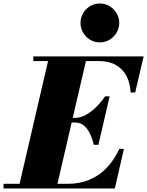

<svg xmlns="http://www.w3.org/2000/svg" viewBox="-70 -1070 836 1090"><path d="M35 0 209 -750H424L250 0ZM-50 0V-26.5H315Q383.5 -26.5 438.5 -49.8Q493.5 -73 535.8 -117.2Q578 -161.5 607.5 -225H633.5L582 0ZM462.5 -248Q455 -281.5 441.2 -310.2Q427.5 -339 407 -356.8Q386.5 -374.5 358 -374.5H297V-401H358Q386.5 -401 416.8 -417.5Q447 -434 475.5 -461.8Q504 -489.5 526.5 -523H552.5L488.5 -248ZM671.5 -545Q669 -598.5 648 -638.8Q627 -679 587.5 -701.2Q548 -723.5 489.5 -723.5H119V-750H745.5L697.5 -545ZM496.5 -829.5Q465 -829.5 440.2 -845Q415.5 -860.5 401.2 -885.8Q387 -911 387 -940Q387 -969 401.2 -994Q415.5 -1019 440.2 -1034.5Q465 -1050 496.5 -1050Q528 -1050 553 -1034.5Q578 -1019 592.5 -994Q607 -969 607 -940Q607 -911 592.5 -885.8Q578 -860.5 553 -845Q528 -829.5 496.5 -829.5Z"/></svg>

Font: Bodoni Moda 9pt Black
Style: Italic
Weight: 900
Italic angle: -13°
Designer: Owen Earl
Foundry: indestructible type
Version: Version 2.004